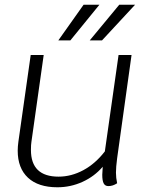

<svg xmlns="http://www.w3.org/2000/svg" viewBox="-20 -783 650 813"><path d="M476 -113Q471 -75 471 -52Q471 -30 476 -7Q458 5 439 5Q425 5 419 -6.5Q413 -18 413 -43Q413 -51 415 -77Q380 -36 329.5 -13Q279 10 223 10Q142 10 98.5 -30.5Q55 -71 55 -145Q55 -163 58 -184L110 -550H165L113 -182Q111 -170 111 -148Q111 -35 228 -35Q282 -35 333 -62.5Q384 -90 424 -142L482 -550H537ZM334 -763H401L278 -612H227ZM485 -763H552L412 -612H360Z"/></svg>

Font: Krub Light
Style: Italic
Weight: 300
Italic angle: -8°
Designer: Ekaluck Peanpanawate
Foundry: Cadson Demak Co.,Ltd.
Version: Version 1.000; ttfautohint (v1.6)